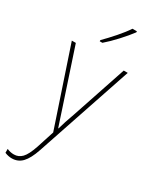

<svg xmlns="http://www.w3.org/2000/svg" viewBox="-253 -822 894 1121"><g transform="rotate(30 193.5 -261.0)"><path d="M8 -528H35L157 -160Q173 -112 181 -87Q189 -62 195 -45H197Q210 -92 234 -158L358 -528H385L167 119Q145 184 117 213.5Q89 243 47 243Q24 243 0 233V207Q12 212 23 214.5Q34 217 47 217Q78 217 100.5 194Q123 171 144 109L182 -9ZM310 -758Q284 -723 244.5 -680Q205 -637 169 -606H151V-614Q185 -648 221 -689Q257 -730 280 -765H310Z"/></g></svg>

Font: Noto Sans Gurmukhi UI SemiCondensed Thin
Style: Regular
Weight: 100
Width: 4
Designer: Jelle Bosma - Monotype Design Team
Foundry: Monotype Imaging Inc.
Version: Version 2.004; ttfautohint (v1.8.4.7-5d5b)